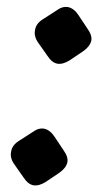

<svg xmlns="http://www.w3.org/2000/svg" viewBox="-20 -535 315 570"><path d="M75.7 -142.2Q94 -156 111 -153Q129 -149 142 -129L168.9 -88.5Q183 -69 180 -53Q176 -36 156 -22L115.8 5.1Q95 18 79 15Q63 12 50 -8L21.7 -48.3Q9 -67 13.1 -85.2Q15.8 -103.4 35 -116ZM146.7 -503.2Q165 -517 182 -514Q200 -510 213 -490L239.9 -449.5Q254 -430 251 -414Q247 -397 227 -383L186.8 -355.9Q166 -343 150 -346Q134 -349 121 -369L92.7 -409.3Q80 -428 84.1 -446.2Q86.8 -464.4 106 -477Z"/></svg>

Font: Young Serif Light
Style: Italic
Weight: 300
Italic angle: -10.979°
Designer: Bastien Sozeau
Foundry: NBR — Bastien Sozeau
Version: Version 5.001